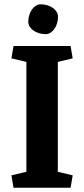

<svg xmlns="http://www.w3.org/2000/svg" viewBox="-20 -875 390 895"><path d="M103 -586.4 33.2 -603 43 -660.6H309.1L318.8 -603L249.5 -586.4V-74.2L318.8 -57.6L309.1 0H43L33.2 -57.6L103 -74.2ZM111.8 -773.4Q111.8 -790 116.5 -804.7Q121.1 -819.3 128.9 -830.6Q136.7 -841.8 147.2 -848.4Q157.7 -855 169.4 -855Q186 -855 200.9 -850.3Q215.8 -845.7 226.8 -837.9Q237.8 -830.1 244.1 -819.6Q250.5 -809.1 250.5 -796.9Q250.5 -780.8 245.8 -765.9Q241.2 -751 233.4 -740Q225.6 -729 215.1 -722.4Q204.6 -715.8 192.9 -715.8Q175.8 -715.8 161.1 -720.5Q146.5 -725.1 135.5 -732.9Q124.5 -740.7 118.2 -751.2Q111.8 -761.7 111.8 -773.4Z"/></svg>

Font: Noticia Text
Style: Bold
Weight: 700
Designer: JM Sole
Foundry: JM Sole
Version: Version 1.003